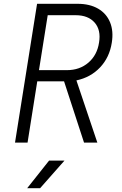

<svg xmlns="http://www.w3.org/2000/svg" viewBox="-20 -750 640 1010"><path d="M59 0 175 -730H388Q452 -730 496 -704.5Q540 -679 559 -632.5Q578 -586 568 -525Q556 -448 506.5 -395.5Q457 -343 382 -327L492 0H422L317 -322H176L125 0ZM185 -381H332Q399 -381 445 -420.5Q491 -460 501 -526Q512 -592 478 -631Q444 -670 378 -670H231ZM123 240 238 95H319L191 240Z"/></svg>

Font: JetBrains Mono NL ExtraLight
Style: Italic
Weight: 200
Italic angle: -9°
Monospace: yes
Designer: Philipp Nurullin, Konstantin Bulenkov
Foundry: JetBrains
Version: Version 2.305; ttfautohint (v1.8.4.7-5d5b)